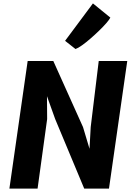

<svg xmlns="http://www.w3.org/2000/svg" viewBox="-20 -1104 772 1124"><path d="M35 0 142 -747H292L466 -360L504 -233L511 -360L558 -747H725L618 0H473L303 -407L255 -541L256 -407L200 0ZM422 -817 361 -865 524 -1084 626 -1001Q620.5 -989.5 602.8 -969Q585 -948.5 560.2 -924.5Q535.5 -900.5 509.2 -877.8Q483 -855 459.8 -838.5Q436.5 -822 422 -817Z"/></svg>

Font: Merriweather Sans ExtraBold
Style: Italic
Weight: 800
Italic angle: -7.5°
Designer: Eben Sorkin
Foundry: Eben Sorkin
Version: Version 2.001; ttfautohint (v1.8.3)